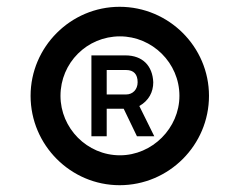

<svg xmlns="http://www.w3.org/2000/svg" viewBox="-20 -813 705 565"><path d="M332 -268C477 -268 595 -386 595 -531C595 -675 477 -793 332 -793C188 -793 70 -675 70 -531C70 -386 188 -268 332 -268ZM333 -356C236 -356 158 -436 158 -531C158 -628 236 -706 333 -706C428 -706 508 -628 508 -531C508 -436 428 -356 333 -356ZM294 -412V-493H344L383 -412H434L390 -501C418 -517 431 -542 431 -571C429 -619 400 -650 349 -650H249V-412ZM294 -607H351C374 -607 385 -594 385 -571C385 -550 371 -535 351 -535H294Z"/></svg>

Font: Manrope ExtraBold
Style: Regular
Weight: 800
Designer: Mikhail Sharanda
Foundry: Mikhail Sharanda
Version: Version 4.505